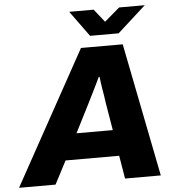

<svg xmlns="http://www.w3.org/2000/svg" viewBox="-96 -931 901 985"><g transform="rotate(-5 354.0 -438.5)"><path d="M-38 0 341 -687H556L692 0H508L488 -119H212L150 0ZM280 -253H467L443 -396Q441 -414 438 -431.5Q435 -449 432 -466.5Q429 -484 427 -500Q425 -516 423 -531H419Q409 -510 397 -485.5Q385 -461 373.5 -438Q362 -415 352 -395ZM686 -877 540 -745H393L297 -877H423L499 -781H442L554 -877Z"/></g></svg>

Font: Archivo SemiBold ExtraBold
Style: Italic
Weight: 800
Italic angle: -10°
Version: Version 2.001